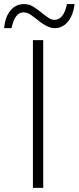

<svg xmlns="http://www.w3.org/2000/svg" viewBox="-58 -908 381 928"><path d="M101.1 0V-713.9H150.9V0ZM204.6 -812Q250 -812 265.6 -888.2H302.7Q294.9 -831.5 269 -801.8Q243.2 -772 206.5 -772Q169.9 -772 118.7 -815.9Q102.5 -828.6 87.9 -838.4Q73.2 -848.1 54.7 -848.1Q13.7 -848.1 -2.4 -772H-38.1Q-33.2 -826.2 -7.3 -857.4Q18.6 -888.7 59.6 -888.2Q83 -888.2 102.5 -876Q122.1 -863.8 140.6 -848.6Q159.2 -833.5 174.8 -822.8Q190.4 -812 204.6 -812Z"/></svg>

Font: OpenSans-Light
Style: Regular
Weight: 300
Foundry: Ascender Corporation
Version: Version 1.10